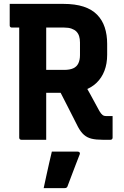

<svg xmlns="http://www.w3.org/2000/svg" viewBox="-20 -720 640 989"><path d="M397 -320Q423 -274 445 -234.5Q467 -195 492 -148Q501 -133 508.5 -127.5Q516 -122 527 -122Q532 -122 534.5 -122Q537 -122 541 -122H560Q560 -92 560 -66.5Q560 -41 560 -11Q560 -6 557 -3Q554 0 549 0Q542 0 530.5 0Q519 0 509 0Q475 0 452 -5.5Q429 -11 412.5 -25.5Q396 -40 382 -66Q356 -117 330.5 -167.5Q305 -218 279 -268ZM30 -700Q99 -700 168 -700Q237 -700 306 -700Q367 -700 410 -686Q453 -672 480 -644.5Q507 -617 519.5 -579Q532 -541 532 -494V-438Q532 -392 518 -355.5Q504 -319 477.5 -293.5Q451 -268 413 -255Q375 -242 327 -242Q297 -242 266.5 -242Q236 -242 205 -242L194 -236V-360Q223 -360 252.5 -360Q282 -360 311 -360Q339 -360 357 -368Q375 -376 383.5 -393.5Q392 -411 392 -436V-501Q392 -520 387.5 -534Q383 -548 373 -558Q364 -567 348.5 -572.5Q333 -578 311 -578Q266 -578 220.5 -578Q175 -578 130.5 -578Q86 -578 41 -578Q36 -578 33 -581Q30 -584 30 -589Q30 -618 30 -644.5Q30 -671 30 -700ZM218 0Q185 0 154.5 0Q124 0 90 0Q85 0 82 -3Q79 -6 79 -11Q79 -92 79 -167.5Q79 -243 79 -318Q79 -393 79 -469.5Q79 -546 79 -625H230L218 -598Q218 -565 218 -532.5Q218 -500 218 -470Q218 -408 218 -348.5Q218 -289 218 -227.5Q218 -166 218 -98Q218 -71 218 -46Q218 -21 218 0ZM247 61Q270 61 291.5 61Q313 61 335.5 61Q358 61 380 61Q386 61 389.5 64.5Q393 68 391 74Q380 103 369.5 129.5Q359 156 349.5 182Q340 208 328 239Q327 243 323.5 246Q320 249 313 249Q293 249 265 249Q237 249 205 249Q212 216 219 184Q226 152 233 121Q240 90 247 61Z"/></svg>

Font: Recursive Monospace
Style: Bold
Weight: 700
Version: Version 1.047